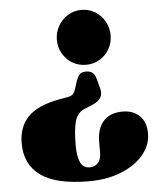

<svg xmlns="http://www.w3.org/2000/svg" viewBox="-53 -635 689 843"><g transform="rotate(-5 291.0 -213.0)"><path d="M389 -240 377.5 -282.5Q372.5 -301 362 -309.2Q351.5 -317.5 333 -317.5Q316.5 -317.5 307.2 -309.8Q298 -302 290.5 -280.5L279.5 -247Q274.5 -230.5 267 -223Q259.5 -215.5 242.5 -212.5L206 -206Q110.5 -188.5 67.8 -144.5Q25 -100.5 25 -27.5Q25 65.5 93.2 114.5Q161.5 163.5 306.5 163.5Q386.5 163.5 448.8 138Q511 112.5 546.2 70.2Q581.5 28 581.5 -23.5Q581.5 -73.5 553 -101Q524.5 -128.5 478 -128.5Q423 -128.5 393.8 -96Q364.5 -63.5 364.5 -4V43Q364.5 72.5 350.2 87.8Q336 103 313.5 103Q285.5 103 273 77Q260.5 51 260.5 2.5Q260.5 -66 270.5 -103.2Q280.5 -140.5 311.5 -154L347 -168.5Q376.5 -181 386.2 -198Q396 -215 389 -240ZM337.5 -589Q370.5 -589 397.5 -572.2Q424.5 -555.5 440 -527.5Q455.5 -499.5 455.5 -467.5Q455.5 -434 440 -406.8Q424.5 -379.5 397.5 -363.2Q370.5 -347 337.5 -347Q303.5 -347 276.8 -363.2Q250 -379.5 234.2 -406.8Q218.5 -434 218.5 -467.5Q218.5 -499.5 234.2 -527.5Q250 -555.5 276.8 -572.2Q303.5 -589 337.5 -589Z"/></g></svg>

Font: Fraunces Black
Style: Regular
Weight: 900
Version: Version 1.000;[b76b70a41]